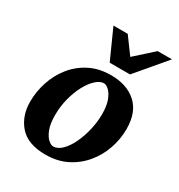

<svg xmlns="http://www.w3.org/2000/svg" viewBox="-174 -838 901 967"><g transform="rotate(30 276.5 -355.0)"><path d="M522 -303.2Q522 -244.1 502.4 -188Q482.9 -131.8 445.3 -86.7Q407.7 -41.5 354 -14.6Q300.3 12.2 231.9 12.2Q129.4 12.2 80.8 -42.7Q32.2 -97.7 32.2 -181.2Q32.2 -239.7 51 -296.6Q69.8 -353.5 106.4 -399.4Q143.1 -445.3 196.8 -472.7Q250.5 -500 319.8 -500Q412.1 -500 467 -450.4Q522 -400.9 522 -303.2ZM377.9 -307.1Q377.9 -356 366 -386.7Q354 -417.5 337.9 -432.1Q321.8 -446.8 309.1 -446.8Q286.1 -446.8 262.5 -425Q238.8 -403.3 219 -366.5Q199.2 -329.6 187 -282.7Q174.8 -235.8 174.8 -185.1Q174.8 -133.8 187.3 -102.5Q199.7 -71.3 216.3 -57.1Q232.9 -43 244.1 -43Q270.5 -43 294.4 -66.4Q318.4 -89.8 337.2 -128.9Q356 -168 366.9 -214.6Q377.9 -261.2 377.9 -307.1ZM544.4 -722.2 399.4 -550.8H281.2L204.1 -722.2H287.1L356.4 -627.9L461.4 -722.2Z"/></g></svg>

Font: Charis
Style: Bold Italic
Weight: 700
Italic angle: -11°
Designer: Walt Agee, Miriam Martin, Annie Olsen, Victor Gaultney, Lorna Priest, Alan Ward, Bob Hallissy, Martin Hosken, Sharon Cor
Foundry: SIL Global
Version: Version 7.000